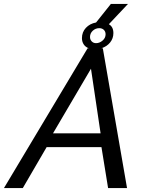

<svg xmlns="http://www.w3.org/2000/svg" viewBox="-67 -955 739 975"><path d="M448.2 -710H455.1L578.1 0H481.9L448.2 -208H169.9L48.8 0H-46.9L377.9 -710H383.8Q367.2 -715.8 358.2 -729.5Q349.1 -743.2 349.1 -761.2Q349.1 -792 369.1 -813.5Q389.2 -835 420.9 -840.8L496.1 -935.1H583L485.8 -832Q508.8 -818.8 508.8 -787.1Q508.8 -759.8 492.2 -739.3Q475.6 -718.8 448.2 -710ZM437 -812Q418.5 -812 404.3 -799.1Q390.1 -786.1 390.1 -767.1Q390.1 -753.9 398.7 -744.9Q407.2 -735.8 420.9 -735.8Q438.5 -735.8 453.9 -749Q469.2 -762.2 469.2 -780.8Q469.2 -794.9 460.2 -803.5Q451.2 -812 437 -812ZM202.1 -277.8H443.8L395 -606Z"/></svg>

Font: Rawline Medium
Style: Italic
Weight: 500
Italic angle: -12°
Designer: Matt McInerney, Pablo Impallari, Rodrigo Fuenzalida
Foundry: Matt McInerney, Pablo Impallari, Rodrigo Fuenzalida
Version: Version 4.020;PS 004.020;hotconv 1.0.88;makeotf.lib2.5.64775